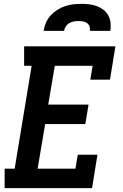

<svg xmlns="http://www.w3.org/2000/svg" viewBox="-20 -975 640 995"><path d="M4 0V-101H56L144 -634H105V-735H578L550 -562H448L460 -634H264L230 -433H439L422 -332H214L175 -101H371L383 -173H485L457 0ZM206 -815Q209 -836 218 -857Q227 -878 242 -894.5Q257 -911 276.5 -923.5Q296 -936 317 -943Q338 -950 359 -952.5Q380 -955 402 -955Q423 -955 443.5 -952.5Q464 -950 482.5 -943Q501 -936 516.5 -924Q532 -912 541.5 -894.5Q551 -877 553 -856.5Q555 -836 552 -815H446Q448 -827 444 -838Q440 -849 431 -855.5Q422 -862 410.5 -864Q399 -866 387 -866Q375 -866 363 -864Q351 -862 339.5 -855.5Q328 -849 321 -838Q314 -827 312 -815Z"/></svg>

Font: Iosevka Slab Extended
Style: Bold Italic
Weight: 700
Width: 7
Italic angle: -9°
Monospace: yes
Designer: Belleve Invis
Foundry: Belleve Invis
Version: Version 11.1.0; ttfautohint (v1.8.3)